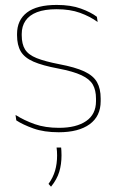

<svg xmlns="http://www.w3.org/2000/svg" viewBox="-20 -514 463 760"><path d="M212.5 9.5Q154 9.5 112.2 -5.5Q70.5 -20.5 44.5 -37.5L41.5 -59Q76.5 -37 117.8 -22.5Q159 -8 213.5 -8Q282 -8 321 -34.8Q360 -61.5 360 -113.5V-123.5Q360 -157 347.5 -179Q335 -201 302.5 -216.2Q270 -231.5 209.5 -243Q148 -254.5 112.5 -270Q77 -285.5 62.2 -310.5Q47.5 -335.5 47.5 -374.5V-379.5Q47.5 -434.5 86.8 -464.5Q126 -494.5 204.5 -494.5Q260.5 -494.5 300.2 -480Q340 -465.5 363.5 -447.5L366.5 -427Q336 -449 296.8 -463.2Q257.5 -477.5 204 -477.5Q157 -477.5 126.5 -465.8Q96 -454 81 -432Q66 -410 66 -379.5V-374.5Q66 -339.5 79.2 -318.2Q92.5 -297 125 -284Q157.5 -271 214 -260Q278 -248 313.8 -231.2Q349.5 -214.5 364 -188.8Q378.5 -163 378.5 -124.5V-113.5Q378.5 -54 334.8 -22.2Q291 9.5 212.5 9.5ZM222 70Q222.5 75 223 83Q223.5 91 223.5 101Q223.5 136.5 214.5 166.2Q205.5 196 182 225L172 214Q190 189 198 161.5Q206 134 206 101.5Q206 93 205.5 85.2Q205 77.5 204 70Z"/></svg>

Font: Anek Latin Medium Thin
Style: Regular
Weight: 250
Version: Version 1.003